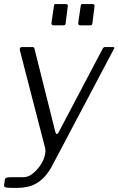

<svg xmlns="http://www.w3.org/2000/svg" viewBox="-35 -762 584 947"><path d="M44 165Q16 165 0 163.5Q-16 162 -15 153L-11 124Q-10 117 -3 114.5Q4 112 22 112H81Q103 112 124 96Q145 80 161.5 57Q178 34 185 9Q192 -16 187 -34L63 -514Q60 -530 74 -530H124Q134 -530 135 -522L238 -111Q241 -101 245.5 -101Q250 -101 256 -113L470 -519Q473 -525 476 -527.5Q479 -530 484 -530H522Q534 -530 526 -519L221 58Q204 89 185 109.5Q166 130 144.5 142.5Q123 155 98 160Q73 165 44 165ZM299 -729 289 -649Q288 -641 285.5 -639Q283 -637 273 -637H231Q223 -637 220.5 -640.5Q218 -644 219 -650L231 -732Q232 -739 233.5 -740.5Q235 -742 241 -742H290Q296 -742 298.5 -738.5Q301 -735 299 -729ZM431 -729 421 -649Q420 -641 417.5 -639Q415 -637 405 -637H363Q355 -637 352.5 -640.5Q350 -644 351 -650L363 -732Q364 -739 365.5 -740.5Q367 -742 373 -742H422Q427 -742 430 -738.5Q433 -735 431 -729Z"/></svg>

Font: Libre Franklin Thin Light
Style: Italic
Weight: 300
Italic angle: -8°
Version: Version 3.000